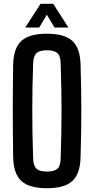

<svg xmlns="http://www.w3.org/2000/svg" viewBox="-20 -986 497 1014"><path d="M228 8Q134.5 8 93 -30Q51.5 -68 49.5 -156Q48.5 -224 48 -284Q47.5 -344 47.5 -401.5Q47.5 -459 48 -518.5Q48.5 -578 49.5 -644.5Q51.5 -732 93 -770Q134.5 -808 228 -808Q320.5 -808 362 -770Q403.5 -732 405.5 -644.5Q407.5 -577.5 408.5 -518Q409.5 -458.5 409.5 -401Q409.5 -343.5 408.5 -283.8Q407.5 -224 405.5 -156Q403.5 -68 362 -30Q320.5 8 228 8ZM228 -80Q267.5 -80 283.8 -95.5Q300 -111 300.5 -150.5Q302.5 -219 303.8 -280.2Q305 -341.5 305 -400.2Q305 -459 303.8 -520.2Q302.5 -581.5 300.5 -650Q300 -689 283.8 -704.8Q267.5 -720.5 228 -720.5Q188.5 -720.5 172.2 -704.8Q156 -689 155 -650Q152.5 -582.5 151.5 -521.8Q150.5 -461 150.5 -402.2Q150.5 -343.5 151.5 -281.8Q152.5 -220 155 -150.5Q156 -111 172.2 -95.5Q188.5 -80 228 -80ZM113.5 -840.5 194 -966H261L341.5 -840.5H268L227.5 -908.5L187 -840.5Z"/></svg>

Font: Big Shoulders Medium
Style: Regular
Weight: 500
Designer: Patric King
Foundry: XO Type Co
Version: Version 2.002